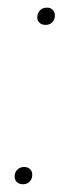

<svg xmlns="http://www.w3.org/2000/svg" viewBox="-20 -472 191 500"><path d="M99.1 -407.2Q88.9 -407.2 83 -412.6Q77.1 -418 77.1 -426.8Q77.1 -437.5 84 -444.8Q90.8 -452.1 102.1 -452.1Q111.8 -452.1 117.4 -446.5Q123 -440.9 123 -432.1Q123 -421.4 116.5 -414.3Q109.9 -407.2 99.1 -407.2ZM40 7.8Q29.8 7.8 23.9 2.2Q18.1 -3.4 18.1 -12.2Q18.1 -22.9 24.9 -30Q31.7 -37.1 43 -37.1Q52.7 -37.1 58.3 -31.5Q64 -25.9 64 -17.1Q64 -6.3 57.4 0.7Q50.8 7.8 40 7.8Z"/></svg>

Font: Fira Sans Compressed Thin
Style: Italic
Weight: 100
Width: 3
Italic angle: -8°
Designer: Carrois Corporate & Edenspiekermann AG
Foundry: Carrois Corporate GbR & Edenspiekermann AG
Version: Version 4.203;PS 004.203;hotconv 1.0.88;makeotf.lib2.5.64775